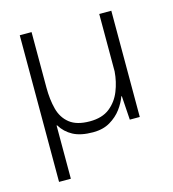

<svg xmlns="http://www.w3.org/2000/svg" viewBox="-89 -480 636 707"><g transform="rotate(-15 229.0 -126.5)"><path d="M50 153V-406H95V-194Q95 -149 104.5 -112.5Q114 -76 141 -54.5Q168 -33 218 -33Q265 -33 293.5 -55.5Q322 -78 336 -113Q350 -148 353 -187V-406H399V-1H361L355 -92H353Q345 -69 328 -46Q311 -23 284 -7Q257 9 219 9Q172 9 143 -6.5Q114 -22 97 -50H95V153Z"/></g></svg>

Font: Darker Grotesque
Style: Regular
Weight: 400
Designer: Gabriel Lam
Foundry: TypeRant
Version: Version 1.000;gftools[0.9.28]